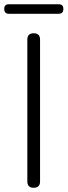

<svg xmlns="http://www.w3.org/2000/svg" viewBox="-23 -886 319 906"><path d="M136 0Q106 0 106 -30V-699Q106 -729 136 -729Q166 -729 166 -699V-364V-30Q166 0 136 0ZM19 -821Q-3 -821 -3 -844Q-3 -866 19 -866H254Q276 -866 276 -844Q276 -821 254 -821H136Z"/></svg>

Font: GenSenRounded TW L
Style: Regular
Weight: 300
Version: Version 1.501;PS 1;hotconv 16.6.51;makeotf.lib2.5.65220